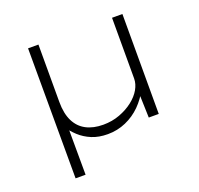

<svg xmlns="http://www.w3.org/2000/svg" viewBox="-119 -651 973 939"><g transform="rotate(-20 367.5 -181.5)"><path d="M120 157 119 -520H173V-221Q173 -161 192.5 -121.5Q212 -82 249 -62.5Q286 -43 338 -43Q384 -43 424 -58Q464 -73 494 -96.5Q524 -120 540 -148Q556 -176 556 -204V-520H610V0H558L554 -130L571 -141Q550 -99 516 -65Q482 -31 437.5 -11.5Q393 8 343 8Q296 8 260 -7Q224 -22 197.5 -46.5Q171 -71 152 -100L171 -110L172 157Z"/></g></svg>

Font: Lexend Giga ExtraLight
Style: Regular
Weight: 250
Version: Version 1.007